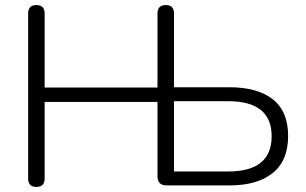

<svg xmlns="http://www.w3.org/2000/svg" viewBox="-20 -731 1206 757"><path d="M123 6Q91 6 91 -27V-678Q91 -711 123 -711Q156 -711 156 -678V-386H601V-678Q601 -711 634 -711Q666 -711 666 -678V-387H885Q995 -387 1055.5 -339.5Q1116 -292 1116 -195Q1116 -98 1055.5 -49Q995 0 885 0H637Q601 0 601 -36V-329H156V-27Q156 6 123 6ZM666 -55H880Q1051 -55 1051 -194Q1051 -332 880 -332H666Z"/></svg>

Font: Chiron GoRound TC L
Style: Regular
Weight: 300
Designer: Ryoko NISHIZUKA 西塚涼子 (kana, bopomofo & ideographs); Paul D. Hunt (Latin, Greek & Cyrillic); Sandoll Communications 산돌커뮤니
Foundry: Adobe
Version: Version 1.000;hotconv 1.1.1;makeotfexe 2.6.0